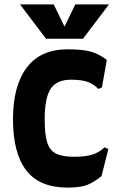

<svg xmlns="http://www.w3.org/2000/svg" viewBox="-20 -836 529 872"><path d="M39 -295Q39 -446 101.5 -529Q164 -612 287 -612Q355 -612 392.5 -601.5Q430 -591 465 -564L443 -439L427 -432Q404 -455 377 -464.5Q350 -474 302 -474Q237 -474 210 -432.5Q183 -391 183 -295Q183 -226 194 -190Q205 -154 233.5 -139Q262 -124 317 -124Q369 -124 400 -134Q431 -144 455 -167L472 -159L441 -36Q402 -5 371.5 5.5Q341 16 287 16Q159 16 99 -62.5Q39 -141 39 -295ZM475 -816 357 -660H189L71 -816H224L273 -715L322 -816Z"/></svg>

Font: Farro
Style: Bold
Weight: 700
Designer: Aceler Chua
Foundry: Grayscale Limited
Version: Version 1.101